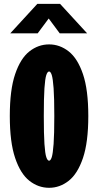

<svg xmlns="http://www.w3.org/2000/svg" viewBox="-20 -928 490 960"><path d="M225.5 11Q171.5 11 127 -24Q82.5 -59 55.8 -137.8Q29 -216.5 29 -348Q29 -479 55.8 -557.5Q82.5 -636 127 -671Q171.5 -706 225.5 -706Q279 -706 323.5 -671Q368 -636 394.8 -557.5Q421.5 -479 421.5 -348Q421.5 -216.5 394.8 -137.8Q368 -59 323.5 -24Q279 11 225.5 11ZM225.5 -124.5Q233 -124.5 238.8 -142.2Q244.5 -160 248 -208.2Q251.5 -256.5 251.5 -348Q251.5 -439 248 -487Q244.5 -535 238.8 -552.8Q233 -570.5 225.5 -570.5Q217.5 -570.5 211.5 -552.8Q205.5 -535 202.2 -487Q199 -439 199 -348Q199 -256.5 202.2 -208.2Q205.5 -160 211.5 -142.2Q217.5 -124.5 225.5 -124.5ZM31.5 -761.5 166.5 -908.5H280.5L415.5 -761.5H278.5L223.5 -835.5L168.5 -761.5Z"/></svg>

Font: Trispace Condensed ExtraBold
Style: Regular
Weight: 800
Width: 3
Designer: Tyler Finck
Foundry: Etcetera Type Company
Version: Version 1.210; ttfautohint (v1.8.3)